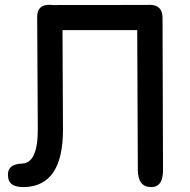

<svg xmlns="http://www.w3.org/2000/svg" viewBox="-20 -760 779 789"><path d="M596.7 -740.2Q589.4 -740.2 582.5 -739.7Q579.1 -739.7 575.7 -739.7L196.3 -739.3Q191.4 -740.2 185.5 -740.2Q132.3 -741.7 132.8 -690.4L135.3 -231Q136.2 -89.8 70.8 -87.9Q4.9 -85.9 13.7 -29.3Q19.5 10.3 80.1 8.8Q239.7 4.9 238.8 -229.5L236.8 -636.2H543.9L546.4 -61.5Q546.9 8.3 600.1 8.8Q649.9 9.8 649.9 -60.1L647.9 -687.5Q647.9 -738.8 596.7 -740.2Z"/></svg>

Font: Comic Relief
Style: Regular
Weight: 400
Designer: Jeff Davis
Foundry: Loudifier
Version: Version 1.200; ttfautohint (v1.8.4.7-5d5b)